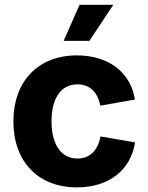

<svg xmlns="http://www.w3.org/2000/svg" viewBox="-20 -789 632 819"><path d="M308.1 10.3C444.3 10.3 537.6 -63 556.2 -181.6L408.7 -207C397.9 -147.9 363.3 -112.8 310.1 -112.8C238.8 -112.8 199.7 -175.8 199.7 -271.5C199.7 -367.7 238.8 -429.2 310.1 -429.2C363.3 -429.2 396.5 -395.5 408.2 -338.4L555.7 -364.3C537.1 -480.5 443.4 -552.7 308.1 -552.7C140.1 -552.7 37.1 -439.5 37.1 -271C37.1 -102.5 140.1 10.3 308.1 10.3ZM251.5 -614.7H361.3L463.4 -768.6H319.3Z"/></svg>

Font: Raveo
Style: Bold
Weight: 700
Designer: Jakub Foglar, Rasmus Andersson (Inter)
Foundry: Jakubfoglar.com
Version: Version 1.100;Glyphs 3.2.3 (3260)